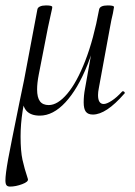

<svg xmlns="http://www.w3.org/2000/svg" viewBox="-36 -414 498 709"><path d="M46 -60Q46 -87 53 -119L102 -379Q103 -386 111.5 -390Q120 -394 134 -394Q157 -394 157 -388Q157 -384 155 -376Q153 -368 151 -358L141 -312L107 -138Q101 -107 101 -84Q101 -54 111.5 -40Q122 -26 144 -26Q177 -26 212.5 -68Q248 -110 279 -190Q310 -270 330 -379L342 -378Q322 -262 286.5 -173.5Q251 -85 205.5 -36Q160 13 111 13Q78 13 62 -4.5Q46 -22 46 -60ZM-16 252Q-16 230 -6 174Q2 130 36 -37L53 -119L70 -103Q40 -1 40 90Q40 144 47 176Q54 208 67 247Q70 257 46 266Q22 275 1 275Q-8 275 -12 270Q-16 265 -16 252ZM273 -36Q273 -61 278 -87L330 -379Q333 -394 362 -394Q385 -394 385 -388L381 -365Q375 -341 370 -312L329 -89Q326 -74 326 -63Q326 -30 347 -30Q358 -30 376.5 -42Q395 -54 415 -76Q416 -77 418 -77Q422 -77 424 -73.5Q426 -70 423 -68Q356 9 307 9Q289 9 281 -1.5Q273 -12 273 -36Z"/></svg>

Font: Cormorant Infant
Style: Italic
Weight: 400
Italic angle: -10°
Designer: Christian Thalmann (Catharsis Fonts)
Foundry: Catharsis Fonts
Version: Version 4.000